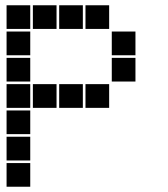

<svg xmlns="http://www.w3.org/2000/svg" viewBox="-20 -715 640 730"><path d="M6 -695Q5 -695 5 -695Q5 -695 5 -694V-606Q5 -605 5 -605Q5 -605 6 -605H94Q95 -605 95 -605Q95 -605 95 -606V-694Q95 -695 95 -695Q95 -695 94 -695ZM106 -695Q105 -695 105 -695Q105 -695 105 -694V-606Q105 -605 105 -605Q105 -605 106 -605H194Q195 -605 195 -605Q195 -605 195 -606V-694Q195 -695 195 -695Q195 -695 194 -695ZM206 -695Q205 -695 205 -695Q205 -695 205 -694V-606Q205 -605 205 -605Q205 -605 206 -605H294Q295 -605 295 -605Q295 -605 295 -606V-694Q295 -695 295 -695Q295 -695 294 -695ZM306 -695Q305 -695 305 -695Q305 -695 305 -694V-606Q305 -605 305 -605Q305 -605 306 -605H394Q395 -605 395 -605Q395 -605 395 -606V-694Q395 -695 395 -695Q395 -695 394 -695ZM6 -595Q5 -595 5 -595Q5 -595 5 -594V-506Q5 -505 5 -505Q5 -505 6 -505H94Q95 -505 95 -505Q95 -505 95 -506V-594Q95 -595 95 -595Q95 -595 94 -595ZM406 -595Q405 -595 405 -595Q405 -595 405 -594V-506Q405 -505 405 -505Q405 -505 406 -505H494Q495 -505 495 -505Q495 -505 495 -506V-594Q495 -595 495 -595Q495 -595 494 -595ZM6 -495Q5 -495 5 -495Q5 -495 5 -494V-406Q5 -405 5 -405Q5 -405 6 -405H94Q95 -405 95 -405Q95 -405 95 -406V-494Q95 -495 95 -495Q95 -495 94 -495ZM406 -495Q405 -495 405 -495Q405 -495 405 -494V-406Q405 -405 405 -405Q405 -405 406 -405H494Q495 -405 495 -405Q495 -405 495 -406V-494Q495 -495 495 -495Q495 -495 494 -495ZM6 -395Q5 -395 5 -395Q5 -395 5 -394V-306Q5 -305 5 -305Q5 -305 6 -305H94Q95 -305 95 -305Q95 -305 95 -306V-394Q95 -395 95 -395Q95 -395 94 -395ZM106 -395Q105 -395 105 -395Q105 -395 105 -394V-306Q105 -305 105 -305Q105 -305 106 -305H194Q195 -305 195 -305Q195 -305 195 -306V-394Q195 -395 195 -395Q195 -395 194 -395ZM206 -395Q205 -395 205 -395Q205 -395 205 -394V-306Q205 -305 205 -305Q205 -305 206 -305H294Q295 -305 295 -305Q295 -305 295 -306V-394Q295 -395 295 -395Q295 -395 294 -395ZM306 -395Q305 -395 305 -395Q305 -395 305 -394V-306Q305 -305 305 -305Q305 -305 306 -305H394Q395 -305 395 -305Q395 -305 395 -306V-394Q395 -395 395 -395Q395 -395 394 -395ZM6 -295Q5 -295 5 -295Q5 -295 5 -294V-206Q5 -205 5 -205Q5 -205 6 -205H94Q95 -205 95 -205Q95 -205 95 -206V-294Q95 -295 95 -295Q95 -295 94 -295ZM6 -195Q5 -195 5 -195Q5 -195 5 -194V-106Q5 -105 5 -105Q5 -105 6 -105H94Q95 -105 95 -105Q95 -105 95 -106V-194Q95 -195 95 -195Q95 -195 94 -195ZM6 -95Q5 -95 5 -95Q5 -95 5 -94V-6Q5 -5 5 -5Q5 -5 6 -5H94Q95 -5 95 -5Q95 -5 95 -6V-94Q95 -95 95 -95Q95 -95 94 -95Z"/></svg>

Font: Doto Black
Style: Regular
Weight: 900
Monospace: yes
Version: Version 1.000